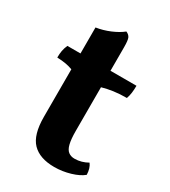

<svg xmlns="http://www.w3.org/2000/svg" viewBox="-159 -699 695 787"><g transform="rotate(30 188.0 -305.5)"><path d="M225 9Q156 9 121 -27Q86 -63 86 -148V-373Q70 -379 53 -382Q36 -385 12 -386Q12 -404 14.5 -418Q17 -432 24 -448H86V-571Q119 -576 151 -589.5Q183 -603 204 -620Q218 -614 223 -603Q228 -592 228 -559V-448H351Q351 -430 349 -414.5Q347 -399 342 -385Q308 -385 280 -381Q252 -377 228 -370V-164Q228 -125 233.5 -102.5Q239 -80 251 -71Q263 -62 280 -62Q297 -62 312.5 -66.5Q328 -71 342 -79Q356 -61 357 -30Q337 -13 300 -2Q263 9 225 9Z"/></g></svg>

Font: Vollkorn
Style: Bold
Weight: 700
Designer: Friedrich Althausen
Foundry: Friedrich Althausen
Version: Version 5.000